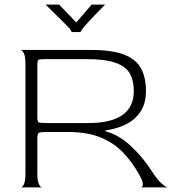

<svg xmlns="http://www.w3.org/2000/svg" viewBox="-20 -818 769 838"><path d="M71 0Q78 0 84.5 -14Q91 -28 91 -60V-540Q91 -572 84 -585.5Q77 -599 70 -600H377Q470 -600 522 -579.5Q574 -559 595.5 -519.5Q617 -480 617 -421Q617 -365 592 -329Q567 -293 527 -274Q487 -255 441 -249V-245Q500 -229 553 -179Q606 -129 643 -70Q667 -33 686 -16.5Q705 0 714 0H594Q602 0 603.5 -12.5Q605 -25 588 -55Q557 -111 516.5 -153Q476 -195 418 -218.5Q360 -242 275 -242H184Q153 -242 148 -237Q143 -232 143 -212V-60Q143 -28 150 -14Q157 0 164 0ZM184 -281H366Q564 -281 564 -421Q564 -464 548 -495Q532 -526 487 -543Q442 -560 356 -560H184Q153 -560 148 -557Q143 -554 143 -534V-308Q143 -288 148 -284.5Q153 -281 184 -281ZM179 -798Q194 -783 213 -764.5Q232 -746 250 -728Q268 -710 279 -699Q287 -690 290 -684.5Q293 -679 293 -678H332Q332 -682 345 -699Q351 -706 367 -723.5Q383 -741 402.5 -761Q422 -781 439 -798H380L313 -720L238 -798Z"/></svg>

Font: Red Rose Light
Style: Regular
Weight: 300
Designer: Jaikishan Patel
Version: Version 1.001; ttfautohint (v1.8.3)